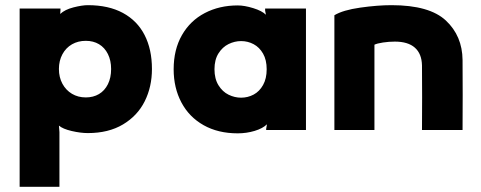

<svg xmlns="http://www.w3.org/2000/svg" viewBox="-20 -503 1860 743"><path d="M410 -236Q410 -269 397.5 -294Q385 -319 363 -332Q341 -345 312 -345Q282 -345 258.5 -331.5Q235 -318 221.5 -293Q208 -268 208 -236Q208 -204 221.5 -179Q235 -154 258.5 -140Q282 -126 312 -126Q341 -126 363 -139Q385 -152 397.5 -177Q410 -202 410 -236ZM568 -236Q568 -167 540 -111Q512 -55 456 -21.5Q400 12 320 12Q292 12 257.5 4Q223 -4 208 -17L210 8V220H56V-470H214V-464L213 -449Q231 -466 264.5 -474.5Q298 -483 320 -483Q400 -483 455.5 -453Q511 -423 539.5 -367.5Q568 -312 568 -236Z M1012 -235Q1012 -271 998 -295.5Q984 -320 961.5 -332Q939 -344 913 -344Q888 -344 864.5 -332.5Q841 -321 825.5 -296.5Q810 -272 810 -235Q810 -198 825.5 -173Q841 -148 864.5 -136.5Q888 -125 913 -125Q939 -125 961.5 -137Q984 -149 998 -174Q1012 -199 1012 -235ZM1009 -446 1006 -462V-470H1164V0H1010V-4L1013 -22Q997 -6 965.5 3.5Q934 13 900 13Q824 13 768 -18.5Q712 -50 682 -106.5Q652 -163 652 -235Q652 -311 684 -367Q716 -423 772.5 -452.5Q829 -482 900 -482Q926 -482 960 -471.5Q994 -461 1009 -446Z M1274 0V-444Q1307 -464 1374 -473.5Q1441 -483 1495 -483Q1642 -483 1705.5 -423.5Q1769 -364 1770 -271Q1771 -136 1770 0H1613Q1614 -125 1613 -250Q1612 -295 1585.5 -318.5Q1559 -342 1508 -342Q1485 -342 1462 -338.5Q1439 -335 1429 -330V0Z"/></svg>

Font: Kreadon
Style: Regular
Weight: 400
Designer: kohakuno
Foundry: StudioGnu
Version: Version 1.000;Glyphs 3.1.2 (3151)